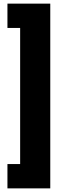

<svg xmlns="http://www.w3.org/2000/svg" viewBox="-20 -847 335 1058"><path d="M21 57V191H257V-827H21V-693H91V57Z"/></svg>

Font: Asimov Pro
Style: Ult
Weight: 900
Designer: Google
Version: Version 2.000980; 2014